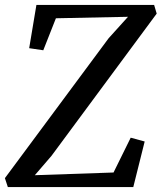

<svg xmlns="http://www.w3.org/2000/svg" viewBox="-29 -763 659 783"><path d="M3 0 -9 -36.5 414 -607 493 -694.5 199 -688.5 147.5 -558 90 -566.5 119.5 -743H599.5L610 -707.5L181 -127.5L113 -48.5L434 -59.5L504 -201.5L561 -186L514.5 0Z"/></svg>

Font: Merriweather 28pt
Style: Italic
Weight: 400
Italic angle: -7.8°
Version: Version 2.101